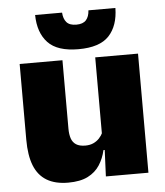

<svg xmlns="http://www.w3.org/2000/svg" viewBox="-51 -734 680 791"><g transform="rotate(-5 289.0 -338.0)"><path d="M219.5 -492.5V-209.5Q219.5 -186 225.2 -169Q231 -152 245 -143Q259 -134 283 -134Q302 -134 316.2 -140.5Q330.5 -147 340.8 -158Q351 -169 357 -182L384 -109H355.5Q348 -75 330.2 -47.5Q312.5 -20 281 -4Q249.5 12 199.5 12Q146 12 111 -9Q76 -30 59.2 -72.2Q42.5 -114.5 42.5 -179V-492.5ZM532 -492.5V0H356L361.5 -126.5L355 -144.5V-492.5ZM289.5 -532Q202.5 -532 163.5 -573.2Q124.5 -614.5 123.5 -688H235Q236.5 -662.5 249 -648Q261.5 -633.5 289.5 -633.5Q317 -633.5 329.8 -647.8Q342.5 -662 344 -688H455.5Q454.5 -614.5 416 -573.2Q377.5 -532 289.5 -532Z"/></g></svg>

Font: Anek Latin Medium ExtraBold
Style: Regular
Weight: 800
Version: Version 1.003